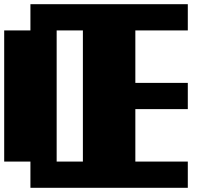

<svg xmlns="http://www.w3.org/2000/svg" viewBox="-20 -1020 1040 915"><path d="M125 -937.5V-1000H500H875V-937.5V-875H750H625V-750V-625H750H875V-562.5V-500H750H625V-375V-250H750H875V-187.5V-125H500H125V-187.5V-250H62.5H0V-562.5V-875H62.5H125ZM375 -562.5V-875H312.5H250V-562.5V-250H312.5H375Z"/></svg>

Font: Press Start 2P
Style: Regular
Weight: 500
Monospace: yes
Version: Version 2.14